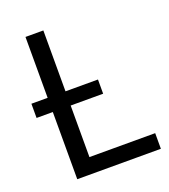

<svg xmlns="http://www.w3.org/2000/svg" viewBox="-130 -791 782 889"><g transform="rotate(-20 261.5 -346.5)"><path d="M186 -73H510V4H98V-327H18V-397H98V-697H186V-397H346V-327H186Z"/></g></svg>

Font: Repo Regular
Style: Regular
Weight: 400
Designer: Stefan Peev
Foundry: Context Ltd
Version: Version 1.502